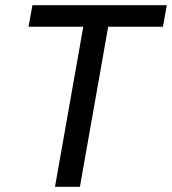

<svg xmlns="http://www.w3.org/2000/svg" viewBox="-20 -720 663 740"><path d="M301 -617H90L105 -700H623L608 -617H397L288 0H192Z"/></svg>

Font: Chakra Petch Medium
Style: Italic
Weight: 500
Italic angle: -10°
Designer: Katatrad Aksorn Co.,Ltd.
Foundry: Cadson Demak Co.,Ltd.
Version: Version 1.000; ttfautohint (v1.6)